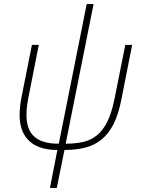

<svg xmlns="http://www.w3.org/2000/svg" viewBox="-20 -730 716 950"><path d="M227 200 264 12Q213 12 177.5 -1Q142 -14 119.5 -37.5Q97 -61 87 -92.5Q77 -124 77 -160Q77 -180 79.5 -204Q82 -228 87 -252L138 -508H172L120 -245Q116 -225 113.5 -203Q111 -181 111 -160Q111 -127 119.5 -101Q128 -75 147 -56.5Q166 -38 196.5 -28.5Q227 -19 271 -19L409 -710H443L305 -19Q352 -19 390.5 -27.5Q429 -36 459 -60Q489 -84 510.5 -127Q532 -170 546 -238L600 -508H634L580 -235Q566 -164 542 -116.5Q518 -69 483.5 -40.5Q449 -12 403 0Q357 12 299 12L261 200Z"/></svg>

Font: IBM Plex Sans ExtLt
Style: Italic
Weight: 200
Italic angle: -11°
Designer: Mike Abbink, Paul van der Laan, Pieter van Rosmalen
Foundry: Bold Monday
Version: Version 3.005